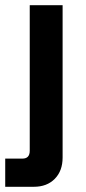

<svg xmlns="http://www.w3.org/2000/svg" viewBox="-42 -516 330 736"><path d="M-22 200V92H43.8Q72 92 72 62V-496H198V88Q198 139 168 169.5Q138 200 88 200Z"/></svg>

Font: Space 7353
Style: Regular
Weight: 400
Designer: Christine Claussen + Ruben Lyon  (Space 7353)
Version: Version 1.000;FEAKit 1.0